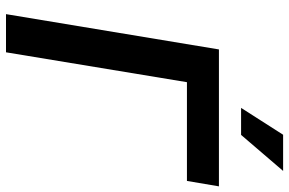

<svg xmlns="http://www.w3.org/2000/svg" viewBox="-186 -802 987 656"><g transform="rotate(90 308.0 -473.5)"><path d="M616.2 -727.5 597.7 -618.2H260.3L158.2 0H27.8L148.4 -727.5ZM348.1 -803.2 439.9 -946.8H563.5L440.4 -803.2Z"/></g></svg>

Font: Inter SemiBold
Style: Italic
Weight: 600
Italic angle: -9.3988°
Designer: Rasmus Andersson
Foundry: rsms
Version: Version 4.001;git-66647c0bb